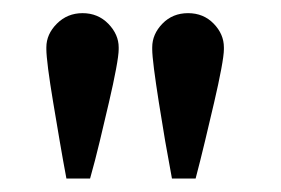

<svg xmlns="http://www.w3.org/2000/svg" viewBox="-20 -681 428 292"><path d="M105.5 -661Q129 -661 144.8 -644.8Q160.5 -628.5 160.5 -609V-606Q160.5 -597.5 156.5 -576Q152.5 -554.5 145.8 -525.8Q139 -497 131.8 -466.5Q124.5 -436 117 -409.5H81Q76 -436 70.8 -466.5Q65.5 -497 60.8 -525.8Q56 -554.5 53.2 -576Q50.5 -597.5 50.5 -606V-609Q50.5 -629 66.5 -645Q82.5 -661 105.5 -661ZM266 -661Q289.5 -661 305 -645Q320.5 -629 320.5 -609V-606Q320.5 -597.5 316.5 -576Q312.5 -554.5 305.8 -525.8Q299 -497 291.8 -466.5Q284.5 -436 277.5 -409.5H241.5Q236.5 -436 231.2 -466.5Q226 -497 221.5 -525.8Q217 -554.5 214.2 -576Q211.5 -597.5 211.5 -606V-609Q211.5 -629 227 -645Q242.5 -661 266 -661Z"/></svg>

Font: League Spartan Thin Medium
Style: Regular
Weight: 500
Version: Version 2.002